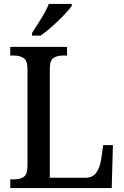

<svg xmlns="http://www.w3.org/2000/svg" viewBox="-20 -951 626 971"><path d="M32 0V-44H54Q81 -44 100 -56.5Q119 -69 119 -113V-600Q119 -645 99.5 -657.5Q80 -670 52 -670H32V-714H319V-670H298Q269 -670 250.5 -658Q232 -646 232 -604V-52H411Q449 -52 467 -78Q485 -104 491 -142L502 -217H551L545 0ZM142 -784Q163 -816 188 -856.5Q213 -897 227 -931H343V-921Q331 -904 304 -875.5Q277 -847 245 -818.5Q213 -790 186 -771H142Z"/></svg>

Font: Noto Serif Thai SemiCondensed Medium
Style: Regular
Weight: 500
Width: 4
Designer: Monotype Design Team
Foundry: Monotype Imaging Inc.
Version: Version 2.002; ttfautohint (v1.8.4.7-5d5b)